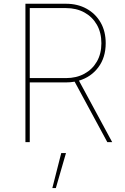

<svg xmlns="http://www.w3.org/2000/svg" viewBox="-20 -747 655 1009"><path d="M113.6 0V-727.3H326.7Q387.8 -727.3 434.8 -701.3Q481.9 -675.4 508.7 -628.9Q535.5 -582.4 535.5 -519.9Q535.5 -445.3 497 -393.6Q458.5 -342 394.9 -323.2L569.6 0H544L372.2 -317.8Q350.1 -313.9 326.7 -313.9H136.4V0ZM136.4 -336.6H326.7Q381.4 -336.6 423.3 -359.4Q465.2 -382.1 489 -423.3Q512.8 -464.5 512.8 -519.9Q512.8 -575.6 489 -617.2Q465.2 -658.7 423.3 -681.6Q381.4 -704.5 326.7 -704.5H136.4ZM255 241.5 301.8 57.5H326.7L273.4 241.5Z"/></svg>

Font: Inter Thin BETA
Style: Regular
Weight: 100
Designer: Rasmus Andersson
Foundry: rsms
Version: Version 3.011;git-f93a4a705